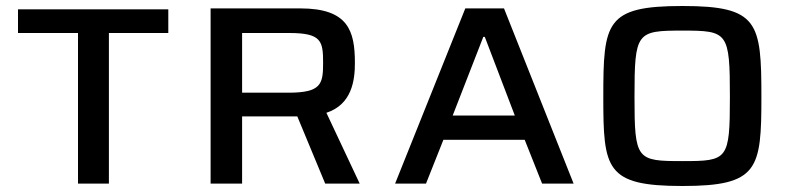

<svg xmlns="http://www.w3.org/2000/svg" viewBox="-20 -612 2639 640"><path d="M240 0H343V-502H541V-581H40V-502H240Z M682 0H787V-224H971L1064 0H1179L1068 -236C1153 -264 1163 -344 1163 -402C1163 -509 1141 -584 981 -584H682ZM787 -303V-502H944C1052 -502 1057 -475 1057 -402C1057 -332 1051 -303 941 -303Z M1297 0H1400L1458 -146H1729L1787 0H1892L1660 -584H1531ZM1489 -227 1591 -489H1596L1696 -227Z M2255 8C2508 8 2518 -48 2518 -289C2518 -538 2508 -592 2255 -592C1999 -592 1991 -538 1991 -289C1991 -48 1999 8 2255 8ZM2255 -75C2102 -75 2095 -79 2095 -289C2095 -505 2102 -510 2255 -510C2406 -510 2413 -505 2413 -289C2413 -79 2406 -75 2255 -75Z"/></svg>

Font: Saira UNSAM Medium SC
Style: Regular
Weight: 500
Designer: Hector Gatti with collaboration of the Omnibus-Type team
Foundry: Omnibus-Type
Version: Version 1.072;PS 001.072;hotconv 1.0.88;makeotf.lib2.5.64775